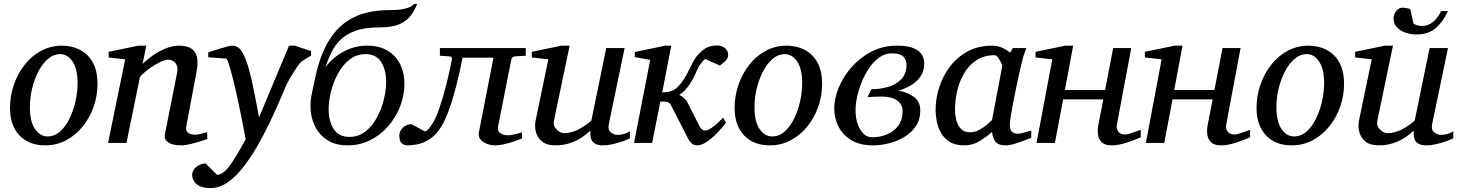

<svg xmlns="http://www.w3.org/2000/svg" viewBox="-20 -726 7403 975"><path d="M475.1 -299.8Q475.1 -239.3 455.3 -183.3Q435.5 -127.4 399.7 -83.3Q363.8 -39.1 315.2 -13.4Q266.6 12.2 209 12.2Q126.5 12.2 78.6 -38.8Q30.8 -89.8 30.8 -176.8Q30.8 -237.8 50 -294.4Q69.3 -351.1 104.5 -396.2Q139.6 -441.4 188.5 -467.8Q237.3 -494.1 295.9 -494.1Q344.2 -494.1 385 -473.6Q425.8 -453.1 450.4 -410.4Q475.1 -367.7 475.1 -299.8ZM374 -304.2Q374 -375.5 348.6 -413.3Q323.2 -451.2 285.2 -451.2Q252.4 -451.2 224.6 -427.7Q196.8 -404.3 176 -365.2Q155.3 -326.2 143.6 -278.6Q131.8 -231 131.8 -182.1Q131.8 -107.9 157.7 -70.6Q183.6 -33.2 221.2 -33.2Q256.8 -33.2 285.2 -58.3Q313.5 -83.5 333.3 -124.3Q353 -165 363.5 -212.4Q374 -259.8 374 -304.2Z M1032.7 -20Q1024.4 -17.1 1000.2 -9.3Q976.1 -1.5 948 5.4Q919.9 12.2 898.9 12.2Q890.1 12.2 875 10.5Q859.9 8.8 845.2 2.9Q830.6 -2.9 822 -14.9Q813.5 -26.9 817.9 -46.9L878.9 -354Q883.8 -380.9 877 -395.8Q870.1 -410.6 858.2 -416.7Q846.2 -422.9 835 -422.9Q818.8 -422.9 793.2 -410.9Q767.6 -398.9 740.2 -379.2Q712.9 -359.4 690.9 -335.9L622.1 0H528.8L615.7 -424.8L531.7 -434.1V-462.9L682.6 -494.1H722.7L704.1 -400.9Q726.1 -423.3 756.6 -444.8Q787.1 -466.3 821.8 -480.2Q856.4 -494.1 889.6 -494.1Q944.8 -494.1 967.8 -463.9Q990.7 -433.6 979 -366.2L925.8 -84Q922.4 -64.9 930.9 -55.9Q939.5 -46.9 951.2 -44.4Q962.9 -42 968.8 -42Q982.4 -42 998.5 -45.9Q1014.6 -49.8 1031.7 -55.2Z M1559.6 -443.8 1509.8 -413.1Q1502 -405.8 1485.6 -381.6Q1469.2 -357.4 1452.9 -329.1Q1436.5 -300.8 1427.7 -279.8Q1414.6 -247.6 1393.3 -199Q1372.1 -150.4 1345 -94.2Q1317.9 -38.1 1286.6 16.1Q1256.3 68.8 1219.2 117.7Q1182.1 166.5 1139.4 197.8Q1096.7 229 1048.8 229Q1012.2 229 991.9 217.8Q971.7 206.5 963.6 190.9Q955.6 175.3 955.6 163.1Q955.6 140.1 975.1 122.8Q994.6 105.5 1024.4 104L1082.5 162.1Q1114.3 159.2 1145.5 116.7Q1176.8 74.2 1227.5 -18.1Q1226.1 -26.4 1220 -58.3Q1213.9 -90.3 1205.1 -135.7Q1196.3 -181.2 1185.5 -229Q1175.3 -276.4 1163.8 -322Q1152.3 -367.7 1142.8 -397.9Q1133.3 -428.2 1128.4 -428.2L1037.6 -435.1V-460Q1044.4 -462.4 1061 -467.8Q1077.6 -473.1 1097.7 -479.2Q1117.7 -485.4 1134.3 -489.7Q1150.9 -494.1 1157.7 -494.1Q1189.9 -494.1 1208 -464.8Q1226.1 -435.5 1240.7 -386.2Q1253.9 -341.8 1267.3 -275.9Q1280.8 -210 1295.4 -129.9L1447.8 -494.1H1476.6L1559.6 -466.8Z M2098.6 -706.1Q2087.4 -677.7 2068.4 -650.1Q2049.3 -622.6 2011.7 -604.7Q1974.1 -586.9 1906.7 -586.9Q1832 -586.9 1784.2 -569.3Q1736.3 -551.8 1707.3 -522.2Q1678.2 -492.7 1661.4 -456.5Q1644.5 -420.4 1631.8 -383.8Q1650.4 -409.7 1681.2 -435.1Q1711.9 -460.4 1753.4 -477.3Q1794.9 -494.1 1844.7 -494.1Q1906.2 -494.1 1948.2 -468.8Q1990.2 -443.4 2012 -399.7Q2033.7 -356 2033.7 -300.8Q2033.7 -241.7 2012 -185.8Q1990.2 -129.9 1951.4 -85.2Q1912.6 -40.5 1859.9 -14.2Q1807.1 12.2 1744.6 12.2Q1682.6 12.2 1640.9 -15.4Q1599.1 -43 1577.9 -88.4Q1556.6 -133.8 1556.6 -187Q1556.6 -220.2 1564 -252.9Q1571.3 -285.6 1577.6 -317.9Q1599.6 -425.8 1636.5 -495.4Q1673.3 -564.9 1722.9 -604Q1772.5 -643.1 1831.5 -658.9Q1890.6 -674.8 1956.5 -674.8Q2011.7 -674.8 2038.8 -682.6Q2065.9 -690.4 2074.7 -698.2Q2083.5 -706.1 2083.5 -706.1ZM1940.9 -310.1Q1940.9 -371.1 1915.5 -411.1Q1890.1 -451.2 1836.9 -451.2Q1789.6 -451.2 1754.4 -423.1Q1719.2 -395 1695.8 -351.6Q1672.4 -308.1 1660.6 -260Q1648.9 -211.9 1648.9 -171.9Q1648.9 -110.4 1674.8 -70.6Q1700.7 -30.8 1753.9 -30.8Q1801.3 -30.8 1836.4 -58.8Q1871.6 -86.9 1894.8 -130.4Q1918 -173.8 1929.4 -221.9Q1940.9 -270 1940.9 -310.1Z M2051.8 12.2Q2031.7 12.2 2019.8 1.2Q2007.8 -9.8 2007.8 -38.1Q2007.8 -59.6 2025.6 -77.4Q2043.5 -95.2 2069.8 -95.2L2136.7 -59.1Q2147.5 -59.1 2158.4 -73.5Q2169.4 -87.9 2176.8 -100.1Q2192.9 -123.5 2210.9 -176Q2229 -228.5 2245.8 -294.4Q2262.7 -360.4 2274.9 -424.8Q2276.4 -429.7 2273.2 -434.6Q2270 -439.5 2261.7 -439.9L2213.9 -442.9V-481.9H2649.9V-442.9L2596.7 -439.9Q2587.9 -439.5 2582.8 -434.6Q2577.6 -429.7 2576.7 -424.8L2508.8 -81.1Q2505.4 -60.1 2521 -49.6Q2536.6 -39.1 2557.1 -39.1Q2572.8 -39.1 2589.8 -43Q2606.9 -46.9 2618.9 -50.5Q2630.9 -54.2 2630.9 -54.2V-22.9Q2630.9 -22.9 2617.4 -17.6Q2604 -12.2 2583 -5.4Q2562 1.5 2538.1 6.8Q2514.2 12.2 2493.7 12.2Q2475.1 12.2 2454.3 5.1Q2433.6 -2 2420.7 -17.1Q2407.7 -32.2 2412.1 -55.2L2485.8 -433.1H2329.1Q2271.5 -145 2207 -63Q2181.6 -29.8 2152.8 -13.7Q2124 2.4 2097.4 7.3Q2070.8 12.2 2051.8 12.2Z M3178.7 -23.9Q3166.5 -17.1 3142.3 -8.5Q3118.2 0 3091.3 6.1Q3064.5 12.2 3043 12.2Q3014.6 12.2 3000.7 2.9Q2986.8 -6.3 2982.2 -19.3Q2977.5 -32.2 2977.8 -44.7Q2978 -57.1 2978 -63Q2898.9 12.2 2801.8 12.2Q2755.4 12.2 2731.4 -8.3Q2707.5 -28.8 2700.9 -57.9Q2694.3 -86.9 2699.7 -112.8L2764.6 -424.8L2680.7 -434.1V-462.9L2831.5 -494.1H2872.6L2793 -112.8Q2787.6 -87.4 2806.4 -68.6Q2825.2 -49.8 2844.7 -49.8Q2880.9 -49.8 2917.7 -68.8Q2954.6 -87.9 2982.9 -113.8L3058.6 -481.9H3151.9L3071.8 -97.2Q3065.4 -66.4 3082.3 -53.7Q3099.1 -41 3115.7 -41Q3125.5 -41 3141.6 -43.9Q3157.7 -46.9 3178.7 -59.1Z M3677.7 -446.8Q3677.7 -431.2 3665 -417.7Q3652.3 -404.3 3635.7 -393.1L3560.5 -426.8Q3532.2 -401.4 3518.1 -366.5Q3503.9 -331.5 3483.4 -299.8Q3458.5 -262.2 3429.7 -244.1Q3440.4 -238.8 3452.1 -229Q3463.9 -219.2 3468.8 -210L3531.7 -85.9Q3536.1 -76.7 3543.9 -69.8Q3551.8 -63 3560.5 -63Q3573.7 -63 3592.3 -75.7Q3610.8 -88.4 3627.7 -104.2Q3644.5 -120.1 3651.9 -128.9L3666.5 -103Q3661.1 -95.7 3645.8 -77.1Q3630.4 -58.6 3608.9 -37.8Q3587.4 -17.1 3564 -2.4Q3540.5 12.2 3518.6 12.2Q3502.9 12.2 3491.5 1.2Q3480 -9.8 3472.7 -24.9L3387.7 -190.9Q3381.8 -203.1 3370.8 -207Q3359.9 -210.9 3333.5 -210.9L3291.5 0H3199.7L3281.7 -421.9L3203.6 -436V-461.9L3358.4 -494.1H3388.7L3342.8 -256.8Q3391.6 -256.8 3417.7 -281Q3443.8 -305.2 3465.8 -345.2Q3484.4 -380.4 3499.5 -411.4Q3514.6 -442.4 3547.9 -470.2Q3563.5 -483.4 3582.3 -489.3Q3601.1 -495.1 3619.6 -495.1Q3647 -495.1 3662.4 -481.2Q3677.7 -467.3 3677.7 -446.8Z M4154.8 -299.8Q4154.8 -239.3 4135 -183.3Q4115.2 -127.4 4079.3 -83.3Q4043.5 -39.1 3994.9 -13.4Q3946.3 12.2 3888.7 12.2Q3806.2 12.2 3758.3 -38.8Q3710.4 -89.8 3710.4 -176.8Q3710.4 -237.8 3729.7 -294.4Q3749 -351.1 3784.2 -396.2Q3819.3 -441.4 3868.2 -467.8Q3917 -494.1 3975.6 -494.1Q4023.9 -494.1 4064.7 -473.6Q4105.5 -453.1 4130.1 -410.4Q4154.8 -367.7 4154.8 -299.8ZM4053.7 -304.2Q4053.7 -375.5 4028.3 -413.3Q4002.9 -451.2 3964.8 -451.2Q3932.1 -451.2 3904.3 -427.7Q3876.5 -404.3 3855.7 -365.2Q3835 -326.2 3823.2 -278.6Q3811.5 -231 3811.5 -182.1Q3811.5 -107.9 3837.4 -70.6Q3863.3 -33.2 3900.9 -33.2Q3936.5 -33.2 3964.8 -58.3Q3993.2 -83.5 4012.9 -124.3Q4032.7 -165 4043.2 -212.4Q4053.7 -259.8 4053.7 -304.2Z M4673.3 -404.8Q4673.3 -364.7 4654.1 -337.2Q4634.8 -309.6 4604.7 -292.2Q4574.7 -274.9 4541.5 -265.1Q4585 -259.8 4619.1 -235.4Q4653.3 -210.9 4653.3 -166Q4653.3 -118.7 4630.6 -85Q4607.9 -51.3 4571.5 -29.8Q4535.2 -8.3 4493.4 2Q4451.7 12.2 4413.6 12.2Q4345.7 12.2 4302 -14.9Q4258.3 -42 4237.3 -84.7Q4216.3 -127.4 4216.3 -174.8Q4216.3 -226.1 4239.5 -282Q4262.7 -337.9 4305.2 -386Q4347.7 -434.1 4406 -464.1Q4464.4 -494.1 4534.7 -494.1Q4589.4 -494.1 4619.4 -481.2Q4649.4 -468.3 4661.4 -448Q4673.3 -427.7 4673.3 -404.8ZM4583.5 -398.9Q4583.5 -419.9 4568.1 -437.5Q4552.7 -455.1 4508.8 -455.1Q4475.1 -455.1 4446.5 -435.3Q4418 -415.5 4395.5 -383.1Q4373 -350.6 4357.2 -312.3Q4341.3 -273.9 4333 -236.1Q4324.7 -198.2 4324.7 -168Q4324.7 -106.4 4348.9 -67.6Q4373 -28.8 4408.7 -28.8Q4449.2 -28.8 4484.6 -43.7Q4520 -58.6 4541.7 -88.1Q4563.5 -117.7 4563.5 -161.1Q4563.5 -195.8 4535.9 -215.8Q4508.3 -235.8 4454.6 -235.8Q4447.8 -235.8 4430.9 -235.1Q4414.1 -234.4 4399.9 -233.6Q4385.7 -232.9 4385.7 -232.9L4404.8 -272.9Q4446.8 -272.9 4488 -284.2Q4529.3 -295.4 4556.4 -323Q4583.5 -350.6 4583.5 -398.9Z M4875.5 12.2Q4831.5 12.2 4803.2 -5.4Q4774.9 -22.9 4759 -50.5Q4743.2 -78.1 4737.1 -109.1Q4731 -140.1 4731 -167Q4731 -225.1 4749.5 -283Q4768.1 -340.8 4804.7 -388.7Q4841.3 -436.5 4894.8 -465.3Q4948.2 -494.1 5018.6 -494.1Q5046.4 -494.1 5070.8 -482.9Q5095.2 -471.7 5108.9 -458L5123.5 -481.9H5191.9Q5187 -470.7 5180.7 -451.7Q5174.3 -432.6 5172.9 -424.8Q5168.5 -409.2 5160.6 -375Q5152.8 -340.8 5143.8 -298.1Q5134.8 -255.4 5126.7 -213.4Q5118.7 -171.4 5113.3 -138.7Q5107.9 -106 5107.9 -92.8Q5107.9 -66.9 5119.1 -56.9Q5130.4 -46.9 5150.9 -46.9Q5157.7 -46.9 5171.4 -50.5Q5185.1 -54.2 5198.5 -58.1Q5211.9 -62 5216.8 -63V-26.9Q5209 -23.4 5185.1 -13.9Q5161.1 -4.4 5133.8 3.9Q5106.4 12.2 5086.9 12.2Q5050.8 12.2 5035.9 -5.6Q5021 -23.4 5017.6 -56.2Q4995.1 -35.2 4957.8 -11.5Q4920.4 12.2 4875.5 12.2ZM4906.7 -54.2Q4930.2 -54.2 4953.1 -66.7Q4976.1 -79.1 4993.4 -94.2Q5010.7 -109.4 5017.6 -116.2L5069.8 -392.1Q5070.3 -395.5 5063.5 -408.7Q5056.6 -421.9 5047.9 -433.8Q5039.1 -445.8 5032.7 -445.8Q4975.6 -445.8 4936.5 -419.2Q4897.5 -392.6 4874 -350.6Q4850.6 -308.6 4840.1 -261.5Q4829.6 -214.4 4829.6 -172.9Q4829.6 -145 4835.9 -117.7Q4842.3 -90.3 4859.1 -72.3Q4876 -54.2 4906.7 -54.2Z M5772.9 -28.8Q5765.1 -25.4 5740.2 -15.4Q5715.3 -5.4 5684.3 3.4Q5653.3 12.2 5625.5 12.2Q5591.8 12.2 5575.7 -2.7Q5559.6 -17.6 5556.2 -40.3Q5552.7 -63 5556.6 -85.9L5582.5 -221.2H5378.9L5336.9 0H5243.7L5323.7 -424.8L5238.8 -434.1V-462.9L5389.6 -494.1H5429.7L5387.7 -269H5591.8L5632.8 -481.9H5724.6L5651.9 -94.2Q5647 -73.7 5658.7 -58.3Q5670.4 -43 5690.9 -43Q5702.6 -43 5719.2 -48.1Q5735.8 -53.2 5751.2 -59.1Q5766.6 -64.9 5772.9 -66.9Z M6328.1 -28.8Q6320.3 -25.4 6295.4 -15.4Q6270.5 -5.4 6239.5 3.4Q6208.5 12.2 6180.7 12.2Q6147 12.2 6130.9 -2.7Q6114.7 -17.6 6111.3 -40.3Q6107.9 -63 6111.8 -85.9L6137.7 -221.2H5934.1L5892.1 0H5798.8L5878.9 -424.8L5793.9 -434.1V-462.9L5944.8 -494.1H5984.9L5942.9 -269H6147L6188 -481.9H6279.8L6207 -94.2Q6202.1 -73.7 6213.9 -58.3Q6225.6 -43 6246.1 -43Q6257.8 -43 6274.4 -48.1Q6291 -53.2 6306.4 -59.1Q6321.8 -64.9 6328.1 -66.9Z M6805.2 -299.8Q6805.2 -239.3 6785.4 -183.3Q6765.6 -127.4 6729.7 -83.3Q6693.8 -39.1 6645.3 -13.4Q6596.7 12.2 6539.1 12.2Q6456.5 12.2 6408.7 -38.8Q6360.8 -89.8 6360.8 -176.8Q6360.8 -237.8 6380.1 -294.4Q6399.4 -351.1 6434.6 -396.2Q6469.7 -441.4 6518.6 -467.8Q6567.4 -494.1 6626 -494.1Q6674.3 -494.1 6715.1 -473.6Q6755.9 -453.1 6780.5 -410.4Q6805.2 -367.7 6805.2 -299.8ZM6704.1 -304.2Q6704.1 -375.5 6678.7 -413.3Q6653.3 -451.2 6615.2 -451.2Q6582.5 -451.2 6554.7 -427.7Q6526.9 -404.3 6506.1 -365.2Q6485.4 -326.2 6473.6 -278.6Q6461.9 -231 6461.9 -182.1Q6461.9 -107.9 6487.8 -70.6Q6513.7 -33.2 6551.3 -33.2Q6586.9 -33.2 6615.2 -58.3Q6643.6 -83.5 6663.3 -124.3Q6683.1 -165 6693.6 -212.4Q6704.1 -259.8 6704.1 -304.2Z M7359.9 -23.9Q7347.7 -17.1 7323.5 -8.5Q7299.3 0 7272.5 6.1Q7245.6 12.2 7224.1 12.2Q7195.8 12.2 7181.9 2.9Q7168 -6.3 7163.3 -19.3Q7158.7 -32.2 7158.9 -44.7Q7159.2 -57.1 7159.2 -63Q7080.1 12.2 6982.9 12.2Q6936.5 12.2 6912.6 -8.3Q6888.7 -28.8 6882.1 -57.9Q6875.5 -86.9 6880.9 -112.8L6945.8 -424.8L6861.8 -434.1V-462.9L7012.7 -494.1H7053.7L6974.1 -112.8Q6968.8 -87.4 6987.5 -68.6Q7006.3 -49.8 7025.9 -49.8Q7062 -49.8 7098.9 -68.8Q7135.7 -87.9 7164.1 -113.8L7239.7 -481.9H7333L7252.9 -97.2Q7246.6 -66.4 7263.4 -53.7Q7280.3 -41 7296.9 -41Q7306.6 -41 7322.8 -43.9Q7338.9 -46.9 7359.9 -59.1ZM7332.5 -669.9Q7311 -619.6 7272.9 -585.2Q7234.9 -550.8 7172.4 -550.8Q7145 -550.8 7118.4 -559.8Q7091.8 -568.8 7074.2 -586.9Q7056.6 -605 7056.6 -632.8Q7056.6 -651.9 7069.6 -669.4Q7082.5 -687 7103.5 -687Q7110.4 -687 7123.8 -684.6Q7137.2 -682.1 7141.6 -679.2L7157.7 -606.9Q7164.6 -601.1 7176.5 -597.7Q7188.5 -594.2 7200.7 -594.2Q7227.5 -594.2 7247.3 -607.7Q7267.1 -621.1 7279.8 -638.9Q7292.5 -656.7 7298.3 -669.9Z"/></svg>

Font: Charis
Style: Italic
Weight: 400
Italic angle: -11°
Designer: Walt Agee, Miriam Martin, Annie Olsen, Victor Gaultney, Lorna Priest, Alan Ward, Bob Hallissy, Martin Hosken, Sharon Cor
Foundry: SIL Global
Version: Version 7.000